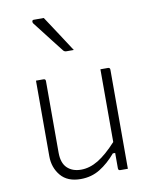

<svg xmlns="http://www.w3.org/2000/svg" viewBox="-92 -904 784 983"><g transform="rotate(-10 300.0 -412.5)"><path d="M148 -526Q159 -526 159 -515V-143Q159 -89 186 -63Q213 -37 258 -37Q303 -37 347.5 -64Q392 -91 444 -148V-526H483Q494 -526 494 -515V0H455Q444 0 444 -11V-91H432Q393 -45 348.5 -17.5Q304 10 248 10Q179 10 144 -32Q109 -74 109 -133V-526ZM204 -835Q235 -788 266.5 -740Q298 -692 327 -647H289Q278 -647 272 -655Q245 -690 225.5 -714.5Q206 -739 188 -763Q170 -787 146 -817Q142 -823 143.5 -829Q145 -835 152 -835Z"/></g></svg>

Font: Recursive Sn Lnr St Lt
Style: Regular
Weight: 300
Version: Version 1.079;hotconv 1.0.112;makeotfexe 2.5.65598; ttfautoh